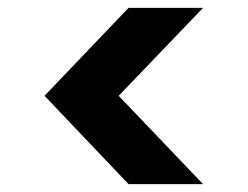

<svg xmlns="http://www.w3.org/2000/svg" viewBox="-20 -516 628 487"><path d="M495 -49H306L93 -273L306 -496H495L281 -273Z"/></svg>

Font: DM Sans 24pt Black
Style: Regular
Weight: 900
Designer: Colophon Foundry, Jonny Pinhorn
Foundry: Colophon Foundry
Version: Version 4.004;gftools[0.9.30]